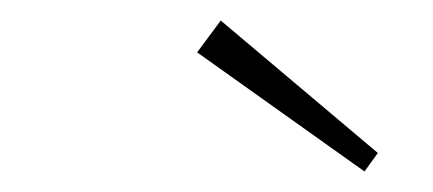

<svg xmlns="http://www.w3.org/2000/svg" viewBox="-20 -798 422 187"><path d="M195 -778 348 -649 335 -631 172 -747Z"/></svg>

Font: Bitter Thin ExtraLight
Style: Italic
Weight: 250
Italic angle: -9°
Version: Version 2.002